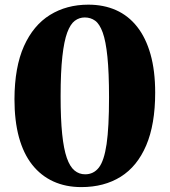

<svg xmlns="http://www.w3.org/2000/svg" viewBox="-20 -772 710 803"><path d="M320 10.5Q255 10.5 203 -13.2Q151 -37 114.5 -83.2Q78 -129.5 59.2 -198.2Q40.5 -267 40.5 -357.5Q41 -491.5 80.2 -579Q119.5 -666.5 189 -709.5Q258.5 -752.5 349.5 -752.5Q414 -752.5 465.5 -729.5Q517 -706.5 553.5 -660.2Q590 -614 609.5 -545Q629 -476 629 -384.5Q629 -252 591.5 -164Q554 -76 484.8 -32.8Q415.5 10.5 320 10.5ZM336 -43Q371.5 -43 393.5 -71.2Q415.5 -99.5 425.8 -169.5Q436 -239.5 436 -364.5Q436 -469 429.2 -534.8Q422.5 -600.5 409.5 -636.2Q396.5 -672 377.8 -685.5Q359 -699 334.5 -699Q311.5 -699 293 -685.2Q274.5 -671.5 261.2 -636Q248 -600.5 240.8 -535.8Q233.5 -471 233.5 -369Q233.5 -274.5 240 -211.5Q246.5 -148.5 259.5 -111.5Q272.5 -74.5 291.8 -58.8Q311 -43 336 -43Z"/></svg>

Font: Merriweather 60pt Black
Style: Regular
Weight: 900
Version: Version 2.100